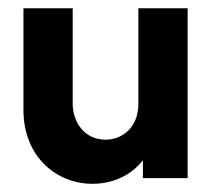

<svg xmlns="http://www.w3.org/2000/svg" viewBox="-20 -437 526 471"><path d="M206.9 13.9C256.2 13.9 300.7 -6.2 330.6 -43.8V0H440.3V-416.7H319.4V-181.9C319.4 -125 280.6 -94.4 238.9 -94.4C187.5 -94.4 158.3 -136.8 158.3 -183.3V-416.7H37.5V-167.4C37.5 -52.1 118.8 13.9 206.9 13.9Z"/></svg>

Font: Afacad
Style: Bold
Weight: 700
Designer: Kristian Moeller
Foundry: Dicotype
Version: Version 1.000